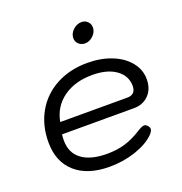

<svg xmlns="http://www.w3.org/2000/svg" viewBox="-127 -807 882 928"><g transform="rotate(-20 314.0 -343.0)"><path d="M43 -203Q43 -290 81.5 -357.5Q120 -425 190 -462.5Q260 -500 349 -500Q419 -500 474.5 -478Q530 -456 562 -416.5Q594 -377 594 -328Q594 -278 564.5 -247.5Q535 -217 488 -217H118Q116 -206 116 -186Q116 -122 161.5 -88Q207 -54 292 -54Q342 -54 384 -66.5Q426 -79 470 -107Q493 -122 505 -122Q513 -122 520 -115Q530 -105 530 -96Q530 -84 514 -68Q480 -34 416.5 -12.5Q353 9 282 9Q169 9 106 -47Q43 -103 43 -203ZM476 -276Q497 -276 508 -287.5Q519 -299 519 -320Q519 -373 474 -405Q429 -437 353 -437Q263 -437 203.5 -394Q144 -351 130 -276ZM328 -635Q328 -658 347.5 -676.5Q367 -695 392 -695Q410 -695 422.5 -682.5Q435 -670 435 -652Q435 -629 416 -610.5Q397 -592 374 -592Q354 -592 341 -604.5Q328 -617 328 -635Z"/></g></svg>

Font: Kodchasan
Style: Italic
Weight: 400
Italic angle: -10°
Version: Version 1.000; ttfautohint (v1.6)